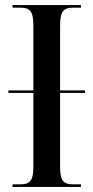

<svg xmlns="http://www.w3.org/2000/svg" viewBox="-20 -734 367 754"><path d="M29 0H298V-10H269C229 -10 216 -24 216 -80V-369H314V-379H216V-632C216 -690 229 -704 269 -704H298V-714H29V-704H59C98 -704 111 -690 111 -633V-379H13V-369H111V-80C111 -24 98 -10 59 -10H29Z"/></svg>

Font: Noto Serif Display Condensed Medium
Style: Regular
Weight: 500
Width: 3
Designer: Monotype Design Team
Foundry: Monotype Imaging Inc.
Version: Version 2.009